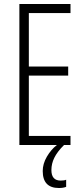

<svg xmlns="http://www.w3.org/2000/svg" viewBox="-20 -734 425 972"><path d="M240.2 127Q240.2 180.2 287.1 180.2Q306.2 180.2 314.9 175.8V211.9Q300.3 217.8 278.3 217.8Q196.3 217.8 196.3 131.8Q196.3 95.2 217.3 59.1Q238.8 22.5 268.1 0H304.2Q269.5 34.7 254.9 64.9Q240.2 94.7 240.2 127ZM336.9 0H78.1V-713.9H336.9V-668H126V-397H325.2V-351.1H126V-45.9H336.9Z"/></svg>

Font: Germano
Style: Regular
Weight: 300
Width: 3
Foundry: Ascender Corporation
Version: Version 1.10; ttfautohint (v1.5)